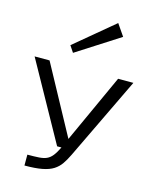

<svg xmlns="http://www.w3.org/2000/svg" viewBox="-157 -1041 1080 1333"><g transform="rotate(15 383.0 -375.0)"><path d="M150.4 187.5V109.4Q200.7 109.4 233.6 107.2Q266.6 105 288.8 95Q311 85 328.9 62.5Q346.7 40 366.2 0H335L22.5 -562.5H129.9L397.5 -69.8L622.6 -562.5H732.4L447.3 31.2Q428.2 70.8 408 100.1Q387.7 129.4 357.2 148.9Q326.7 168.5 277.3 178Q228 187.5 150.4 187.5ZM273.4 -655.3 242.2 -702.1 523.4 -936.5 581.1 -852.5Z"/></g></svg>

Font: Michroma
Style: Regular
Weight: 400
Designer: Vernon Adams
Foundry: Vernon Adams
Version: Version 1.100; ttfautohint (v1.8.4.7-5d5b);gftools[0.9.29]